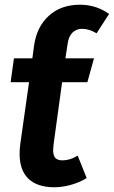

<svg xmlns="http://www.w3.org/2000/svg" viewBox="-20 -777 482 813"><path d="M266 -589 257 -530H378L350 -429H243L207 -167Q205 -149 205 -142Q205 -118 214.5 -108Q224 -98 245 -98Q276 -98 309 -118L347 -23Q316 -4 279.5 6Q243 16 208 16Q136 15 99.5 -21Q63 -57 63 -126Q63 -146 66 -168L103 -429H25L39 -530H117L124 -582Q135 -663 186.5 -710Q238 -757 319 -757Q387 -757 442 -718L389 -636Q357 -655 328 -655Q303 -655 286.5 -638.5Q270 -622 266 -589Z"/></svg>

Font: Fira Sans SemiBold
Style: Italic
Weight: 600
Italic angle: -8°
Designer: bBox Type GmbH & Carrois Corporate GbR & Edenspiekermann AG
Foundry: bBox Type GmbH & Carrois Corporate GbR & Edenspiekermann AG
Version: Version 4.301